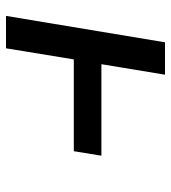

<svg xmlns="http://www.w3.org/2000/svg" viewBox="15 -585 570 640"><g transform="rotate(90 300.0 -265.0)"><path d="M33 0 121 -530H229L194 -318H499L484 -226H178L141 0Z"/></g></svg>

Font: Iosevka Curly Slab SmBdExObl
Style: Regular
Weight: 600
Width: 7
Italic angle: -9°
Monospace: yes
Designer: Belleve Invis
Foundry: Belleve Invis
Version: Version 11.1.0; ttfautohint (v1.8.3)